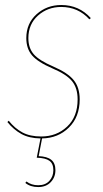

<svg xmlns="http://www.w3.org/2000/svg" viewBox="-20 -548 416 773"><path d="M226.6 -527.8Q298.3 -527.8 345.7 -475.1L339.8 -470.2Q294.4 -520 226.6 -520Q171.9 -520 133.1 -485.4Q94.2 -450.7 94.2 -394.5Q94.2 -354.5 116.2 -329.3Q138.2 -304.2 195.3 -279.8Q252.9 -254.9 276.9 -225.3Q300.8 -195.8 300.8 -147.9Q300.8 -77.1 257.3 -34.4Q213.9 8.3 149.4 9.3L135.7 80.6Q169.9 82 186.5 95.5Q203.1 108.9 203.1 137.2Q203.1 165.5 184.3 185.3Q165.5 205.1 133.8 205.1Q102.5 205.1 82 188.5L86.4 182.6Q106 197.8 133.8 197.8Q162.6 197.8 178.7 180.2Q194.8 162.6 194.8 137.2Q194.8 110.8 179 99.4Q163.1 87.9 127.9 86.9L143.1 9.3Q97.7 8.8 66.2 -8.5Q34.7 -25.9 9.8 -56.6L15.1 -62Q39.6 -31.2 70.1 -14.9Q100.6 1.5 146 1.5Q208 1.5 250.2 -38.3Q292.5 -78.1 292.5 -147.5Q292.5 -193.4 270.3 -220.9Q248 -248.5 191.4 -272.5Q132.3 -297.9 109.1 -325Q85.9 -352.1 85.9 -394.5Q85.9 -453.6 127.2 -490.7Q168.5 -527.8 226.6 -527.8Z"/></svg>

Font: Fira Sans Compressed Eight
Style: Italic
Weight: 100
Width: 3
Italic angle: -8°
Designer: Carrois Corporate & Edenspiekermann AG
Foundry: Carrois Corporate GbR & Edenspiekermann AG
Version: Version 4.203;PS 004.203;hotconv 1.0.88;makeotf.lib2.5.64775